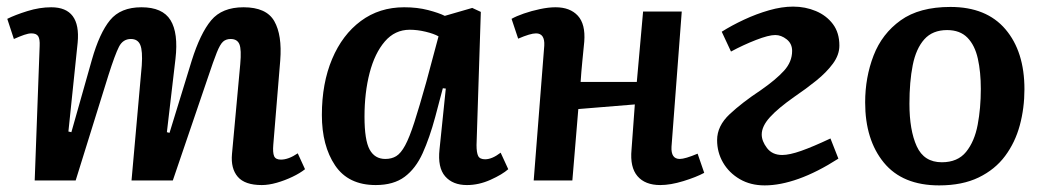

<svg xmlns="http://www.w3.org/2000/svg" viewBox="-20 -546 3164 581"><path d="M409 -348Q412 -392 404.5 -410Q397 -428 376 -428Q352 -428 340 -404.5Q328 -381 308 -318L209 0H85L100 -407Q101 -428 95.5 -436.5Q90 -445 75 -445Q66 -445 53 -440.5Q40 -436 22 -428L2 -489Q26 -501 63 -512.5Q100 -524 135 -524Q225 -524 215 -417L187 -148L196 -146L258 -365Q281 -446 313 -485Q345 -524 408 -524Q472 -524 496 -485Q520 -446 511 -368L485 -146L493 -144L560 -362Q586 -445 619 -484.5Q652 -524 717 -524Q786 -524 810 -482Q834 -440 828 -363L807 -108Q805 -84 809.5 -73.5Q814 -63 830 -63Q853 -63 881 -82L903 -34Q888 -22 865 -11Q842 0 817.5 7Q793 14 772 14Q721 14 699.5 -11Q678 -36 682 -80L707 -352Q711 -396 704.5 -412Q698 -428 678 -428Q664 -428 655 -420Q646 -412 636 -387Q626 -362 609 -311L503 0H378Z M1422 -107Q1422 -84 1427 -74Q1432 -64 1448 -64Q1469 -64 1495 -84L1518 -34Q1500 -18 1464.5 -2Q1429 14 1393 14Q1350 14 1327 -12.5Q1304 -39 1310 -94L1329 -278L1320 -279L1297 -192Q1280 -129 1259 -82.5Q1238 -36 1204.5 -11Q1171 14 1117 14Q1034 14 994 -45.5Q954 -105 954 -198Q954 -294 985 -367.5Q1016 -441 1072 -482.5Q1128 -524 1203 -524Q1243 -524 1275.5 -515.5Q1308 -507 1326 -498L1409 -522L1435 -510ZM1146 -65Q1165 -65 1179 -73.5Q1193 -82 1206 -106Q1219 -130 1234 -176.5Q1249 -223 1270 -298L1307 -436Q1293 -444 1268 -450Q1243 -456 1220 -456Q1175 -456 1144.5 -420.5Q1114 -385 1098.5 -325.5Q1083 -266 1083 -193Q1083 -122 1098.5 -93.5Q1114 -65 1146 -65Z M1901 -230 1730 -216 1712 0H1595L1627 -408Q1629 -445 1602 -445Q1585 -445 1548 -429L1528 -489Q1542 -497 1565 -505Q1588 -513 1614 -518.5Q1640 -524 1661 -524Q1705 -524 1728.5 -498.5Q1752 -473 1748 -420Q1745 -389 1742 -359Q1739 -329 1737 -298H1907L1926 -511H2043L2012 -102Q2010 -65 2037 -65Q2053 -65 2091 -81L2111 -23Q2087 -10 2048 2Q2009 14 1978 14Q1932 14 1909 -13Q1886 -40 1891 -93Z M2164 -450Q2194 -469 2231.5 -486.5Q2269 -504 2307.5 -515Q2346 -526 2380 -526Q2417 -526 2449 -512.5Q2481 -499 2500.5 -473Q2520 -447 2520 -408Q2520 -380 2500.5 -353.5Q2481 -327 2450 -302Q2419 -277 2385 -254Q2335 -219 2310 -191.5Q2285 -164 2285 -139Q2285 -119 2301 -98Q2317 -77 2347 -77Q2369 -77 2404.5 -89.5Q2440 -102 2493 -127L2517 -66Q2453 -25 2397 -5Q2341 15 2294 15Q2251 15 2218.5 -4Q2186 -23 2168 -54Q2150 -85 2150 -122Q2150 -165 2188 -200.5Q2226 -236 2282 -273Q2328 -305 2352.5 -332Q2377 -359 2377 -392Q2377 -414 2360.5 -427Q2344 -440 2326 -440Q2306 -440 2267.5 -425Q2229 -410 2192 -390Z M2822 15Q2711 15 2654.5 -54Q2598 -123 2598 -236Q2598 -312 2623.5 -378Q2649 -444 2705.5 -484.5Q2762 -525 2856 -525Q2965 -525 3022.5 -457.5Q3080 -390 3080 -276Q3080 -219 3066 -167Q3052 -115 3021.5 -74Q2991 -33 2941.5 -9Q2892 15 2822 15ZM2830 -55Q2878 -55 2903.5 -86.5Q2929 -118 2938.5 -168.5Q2948 -219 2948 -277Q2948 -328 2939 -368.5Q2930 -409 2907.5 -432Q2885 -455 2846 -455Q2802 -455 2777 -427Q2752 -399 2742 -349Q2732 -299 2732 -232Q2732 -152 2754 -103.5Q2776 -55 2830 -55Z"/></svg>

Font: Literata 12pt SemiBold
Style: Italic
Weight: 600
Italic angle: -2°
Designer: Latin by Veronika Burian and Jose Scaglione. Greek by Irene Vlachou. Cyrillic by Vera Evstafieva
Foundry: TypeTogether
Version: Version 3.002